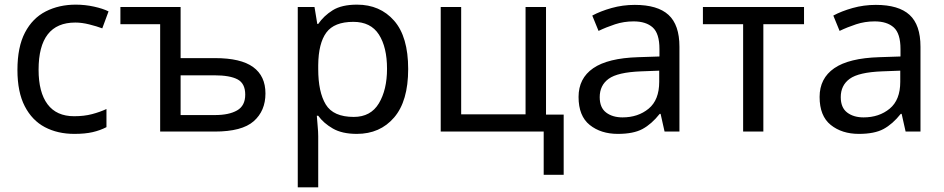

<svg xmlns="http://www.w3.org/2000/svg" viewBox="-20 -566 4061 826"><path d="M300 10Q228 10 173 -19Q118 -48 86.5 -109Q55 -170 55 -265Q55 -364 87.5 -426Q120 -488 177 -517Q234 -546 306 -546Q346 -546 384.5 -537.5Q423 -529 447 -517L420 -444Q396 -453 364 -461Q332 -469 304 -469Q146 -469 146 -266Q146 -169 184.5 -117.5Q223 -66 299 -66Q342 -66 376 -75Q410 -84 438 -97V-19Q411 -5 378.5 2.5Q346 10 300 10Z M757 -536V-316H905Q1016 -316 1069 -277.5Q1122 -239 1122 -164Q1122 -89 1071.5 -44.5Q1021 0 904 0H669V-462H498V-536ZM757 -242V-71H905Q965 -71 1000 -91Q1035 -111 1035 -159Q1035 -207 1002 -224.5Q969 -242 902 -242Z M1261 -536H1333L1345 -463H1349Q1373 -498 1411.5 -522Q1450 -546 1516 -546Q1615 -546 1675.5 -477Q1736 -408 1736 -269Q1736 -131 1675.5 -60.5Q1615 10 1515 10Q1452 10 1412 -13Q1372 -36 1349 -68H1343Q1344 -51 1346.5 -25Q1349 1 1349 20V240H1261ZM1349 -286V-269Q1349 -170 1381.5 -116.5Q1414 -63 1502 -63Q1575 -63 1610 -121.5Q1645 -180 1645 -270Q1645 -363 1610 -417.5Q1575 -472 1500 -472Q1418 -472 1384 -426Q1350 -380 1349 -286Z M1876 -536H1964V-74H2241V-536H2329V-73H2405V186H2319V0H1876Z M2711 -545Q2809 -545 2856 -502Q2903 -459 2903 -365V0H2839L2822 -76H2818Q2783 -32 2744 -11Q2705 10 2638 10Q2565 10 2517 -28.5Q2469 -67 2469 -149Q2469 -229 2532 -272.5Q2595 -316 2726 -320L2817 -323V-355Q2817 -422 2788 -448Q2759 -474 2706 -474Q2664 -474 2626 -461.5Q2588 -449 2555 -433L2528 -499Q2563 -518 2611 -531.5Q2659 -545 2711 -545ZM2816 -262 2737 -259Q2637 -255 2598.5 -227Q2560 -199 2560 -148Q2560 -103 2587.5 -82Q2615 -61 2658 -61Q2725 -61 2770.5 -98.5Q2816 -136 2816 -214Z M3439 -536V-462H3264V0H3177V-462H3004V-536Z M3748 -545Q3846 -545 3893 -502Q3940 -459 3940 -365V0H3876L3859 -76H3855Q3820 -32 3781 -11Q3742 10 3675 10Q3602 10 3554 -28.5Q3506 -67 3506 -149Q3506 -229 3569 -272.5Q3632 -316 3763 -320L3854 -323V-355Q3854 -422 3825 -448Q3796 -474 3743 -474Q3701 -474 3663 -461.5Q3625 -449 3592 -433L3565 -499Q3600 -518 3648 -531.5Q3696 -545 3748 -545ZM3853 -262 3774 -259Q3674 -255 3635.5 -227Q3597 -199 3597 -148Q3597 -103 3624.5 -82Q3652 -61 3695 -61Q3762 -61 3807.5 -98.5Q3853 -136 3853 -214Z"/></svg>

Font: BC Sans
Style: Regular
Weight: 400
Designer: Monotype Design Team
Province of B.C.
Foundry: Monotype Imaging Inc.
Version: Version 2.000;GOOG;noto-source:20170915:90ef993387c0